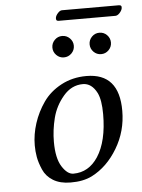

<svg xmlns="http://www.w3.org/2000/svg" viewBox="-53 -771 607 823"><g transform="rotate(-5 250.5 -359.5)"><path d="M203.4 -540.5Q189.9 -554.2 189.9 -573Q189.9 -591.8 203.4 -605.5Q216.8 -619.1 235.8 -619.1Q254.9 -619.1 268.6 -605.5Q282.2 -591.8 282.2 -573Q282.2 -554.2 268.6 -540.5Q254.9 -526.9 235.8 -526.9Q216.8 -526.9 203.4 -540.5ZM363.5 -540.5Q350.1 -554.2 350.1 -573Q350.1 -591.8 363.5 -605.5Q377 -619.1 396 -619.1Q415 -619.1 428.5 -605.5Q441.9 -591.8 441.9 -573Q441.9 -554.2 428.5 -540.5Q415 -526.9 396 -526.9Q377 -526.9 363.5 -540.5ZM161.1 -169.9Q161.1 -99.1 184.1 -63Q207 -26.9 232.9 -26.9Q298.8 -26.9 338.9 -87.9Q381.8 -153.8 381.8 -270Q381.8 -331.1 366.7 -361.8Q344.2 -405.8 306.2 -405.8Q257.3 -405.8 222.2 -364.5Q187 -323.2 174.1 -272Q161.1 -220.7 161.1 -169.9ZM78.1 -162.1Q78.1 -209 93.5 -256.6Q108.9 -304.2 137.9 -345.7Q167 -387.2 215.6 -413.1Q264.2 -439 324.2 -439Q465.3 -439 464.8 -276.9Q464.8 -189.9 420.9 -116.5Q377 -43 310.1 -8.8Q272 10.3 217.8 9.8Q172.9 9.8 142.8 -8.5Q112.8 -26.9 99.9 -56.9Q86.9 -86.9 82.5 -111.6Q78.1 -136.2 78.1 -162.1ZM470.7 -685.1H226.6Q213.4 -685.1 216.3 -700.2Q218.3 -709.5 227.3 -719.2Q236.3 -729 244.6 -729H489.3Q503.4 -729 500.5 -714.8Q498.5 -705.1 489.3 -695.1Q480 -685.1 470.7 -685.1Z"/></g></svg>

Font: Linux Libertine
Style: Italic
Weight: 400
Italic angle: -12°
Designer: Philipp H. Poll
Foundry: Philipp H. Poll
Version: Version 5.1.6 ; ttfautohint (v0.9)